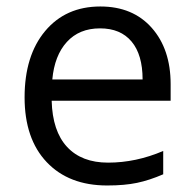

<svg xmlns="http://www.w3.org/2000/svg" viewBox="-20 -565 601 595"><path d="M312 9.8Q193.4 9.8 124.8 -62.5Q56.2 -134.8 56.2 -263.2Q56.2 -392.6 119.9 -468.8Q183.6 -544.9 291 -544.9Q391.6 -544.9 450.2 -478.8Q508.8 -412.6 508.8 -304.2V-252.9H140.1Q142.6 -158.7 187.7 -109.9Q232.9 -61 314.9 -61Q401.4 -61 485.8 -97.2V-24.9Q442.9 -6.3 404.5 1.7Q366.2 9.8 312 9.8ZM290 -477.1Q225.6 -477.1 187.3 -435.1Q148.9 -393.1 142.1 -318.8H421.9Q421.9 -395.5 387.7 -436.3Q353.5 -477.1 290 -477.1Z"/></svg>

Font: f09607729
Style: Regular
Weight: 400
Foundry: Ascender Corporation
Version: Version 1.10